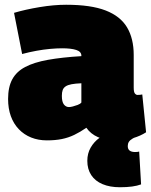

<svg xmlns="http://www.w3.org/2000/svg" viewBox="-20 -580 636 807"><path d="M14 -164Q14 -214 31.5 -246.5Q49 -279 86 -298.5Q123 -318 181.5 -328.5Q240 -339 322 -344V-346Q322 -363 300.5 -370Q279 -377 241 -377Q219 -377 191 -374.5Q163 -372 133 -366.5Q103 -361 73 -353L39 -526Q86 -540 146 -550Q206 -560 258 -560Q362 -560 424 -536Q486 -512 514 -465Q542 -418 542 -349V-212Q542 -193 547 -187Q552 -181 558 -181Q563 -181 568.5 -181.5Q574 -182 578 -183L594 -24Q571 -9 539.5 0.5Q508 10 469 10Q423 10 392 -3.5Q361 -17 343 -43Q317 -25 292 -13Q267 -1 239.5 4.5Q212 10 177 10Q141 10 111 -2Q81 -14 59 -37Q37 -60 25.5 -92Q14 -124 14 -164ZM240 -177Q240 -152 248.5 -141Q257 -130 270 -130Q276 -130 286 -132.5Q296 -135 306.5 -139Q317 -143 322 -149V-230Q297 -229 281 -226Q265 -223 256 -217Q247 -211 243.5 -201.5Q240 -192 240 -177ZM484 207Q442 207 411 194Q380 181 363.5 156Q347 131 347 96Q347 65 361 40.5Q375 16 398.5 -1Q422 -18 448 -25L570 -13Q550 -5 538 2Q526 9 521.5 16.5Q517 24 517 34Q517 47 525 53Q533 59 548 59Q553 59 557.5 58.5Q562 58 565 57L573 195Q557 201 535 204Q513 207 484 207Z"/></svg>

Font: Georama ExtraCondensed Thin Black
Style: Regular
Weight: 900
Version: Version 1.001